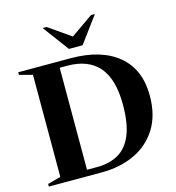

<svg xmlns="http://www.w3.org/2000/svg" viewBox="-132 -1047 1066 1160"><g transform="rotate(-15 401.0 -467.5)"><path d="M29.5 0V-16.5L111.5 -38.5V-677L29.5 -698.5V-715H354.5Q548.5 -715 654.8 -626Q761 -537 761 -374Q761 -250.5 708.5 -167.2Q656 -84 565.5 -42Q475 0 361.5 0ZM590 -363Q590 -522 523.5 -599.2Q457 -676.5 325 -676.5H278.5V-38.5H341Q420.5 -38.5 476.2 -71Q532 -103.5 561 -175Q590 -246.5 590 -363ZM568 -935 447.5 -772H362L241 -935H265.5L404.5 -838L543.5 -935Z"/></g></svg>

Font: Newsreader Display SemiBold
Style: Regular
Weight: 600
Designer: Hugues Gentile
Foundry: Production Type
Version: Version 1.001